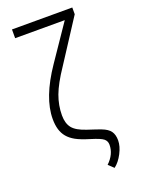

<svg xmlns="http://www.w3.org/2000/svg" viewBox="-166 -784 770 1046"><g transform="rotate(-20 218.5 -261.0)"><path d="M392.1 -710.9V-671.9L232.4 -425.8Q179.7 -347.7 158.9 -291.5Q138.2 -235.4 138.2 -177.7Q138.2 -130.9 159.9 -103.8Q181.6 -76.7 239.5 -57.9Q297.4 -39.1 314.9 -32.2Q351.1 -18.6 365.2 1.5Q379.4 21.5 379.4 54.2Q379.4 88.4 358.9 127.9Q338.4 167.5 310.1 189L279.8 160.6Q327.1 115.7 327.1 61Q327.1 39.1 311 26.1Q294.9 13.2 241 -3.2Q187 -19.5 159.9 -34.7Q132.8 -49.8 116.2 -69.6Q99.6 -89.4 91.8 -115.5Q84 -141.6 84 -176.3Q84 -298.8 190.9 -455.6L330.1 -660.2H42.5V-710.9Z"/></g></svg>

Font: Roboto Condensed Light
Style: Regular
Weight: 300
Designer: Google
Version: Version 2.134; 2016